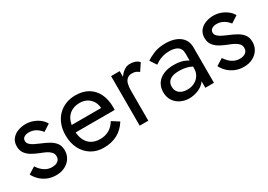

<svg xmlns="http://www.w3.org/2000/svg" viewBox="-4 -1001 2152 1543"><g transform="rotate(-30 1072.5 -230.0)"><path d="M94 -141Q108 -120 126 -102Q144 -84 167.5 -73.5Q191 -63 219 -63Q253 -63 272.5 -78.5Q292 -94 292 -121Q292 -145 276.5 -161.5Q261 -178 237 -189.5Q213 -201 186 -211Q156 -223 125.5 -239.5Q95 -256 74.5 -282.5Q54 -309 54 -349Q54 -390 75.5 -417Q97 -444 131.5 -457Q166 -470 203 -470Q240 -470 272.5 -458Q305 -446 330 -426Q355 -406 369 -380L305 -339Q286 -365 257.5 -382Q229 -399 193 -399Q168 -399 150 -388Q132 -377 132 -354Q132 -336 146 -322Q160 -308 182 -297Q204 -286 228 -276Q268 -260 301 -241.5Q334 -223 353.5 -197Q373 -171 373 -130Q373 -90 353 -58.5Q333 -27 297.5 -8.5Q262 10 215 10Q169 10 132 -6.5Q95 -23 69.5 -49Q44 -75 31 -102Z M656 10Q592 10 542.5 -20.5Q493 -51 465.5 -105Q438 -159 438 -230Q438 -284 454.5 -328Q471 -372 501 -403.5Q531 -435 573 -452.5Q615 -470 666 -470Q734 -470 782.5 -441.5Q831 -413 857 -360Q883 -307 883 -234Q883 -227 882.5 -219.5Q882 -212 882 -210H520Q523 -172 536 -143Q553 -105 586 -85Q619 -65 666 -65Q713 -65 749 -85.5Q785 -106 810 -148L875 -107Q839 -49 784.5 -19.5Q730 10 656 10ZM796 -278Q793 -311 780 -336Q763 -366 734 -383Q705 -400 666 -400Q632 -400 604.5 -389Q577 -378 558 -357Q539 -336 529 -305Q525 -292 522 -278Z M1073 0H993V-460H1073V-407Q1088 -430 1107 -445Q1138 -470 1170 -470Q1195 -470 1216.5 -463.5Q1238 -457 1256 -438L1212 -372Q1196 -384 1183 -389.5Q1170 -395 1150 -395Q1120 -395 1103 -380Q1086 -365 1079.5 -339Q1073 -313 1073 -280Z M1321 -413Q1347 -432 1392.5 -451Q1438 -470 1502 -470Q1556 -470 1596.5 -453.5Q1637 -437 1659.5 -406Q1682 -375 1682 -330V0H1602V-61Q1597 -53 1592 -47Q1565 -18 1526.5 -4Q1488 10 1450 10Q1408 10 1371.5 -7.5Q1335 -25 1313 -58Q1291 -91 1291 -138Q1291 -183 1312.5 -216Q1334 -249 1374.5 -267.5Q1415 -286 1471 -286Q1521 -286 1555 -275Q1583 -265 1602 -253V-319Q1602 -343 1594 -358.5Q1586 -374 1571.5 -383Q1557 -392 1538 -396Q1519 -400 1498 -400Q1464 -400 1436.5 -392Q1409 -384 1390 -373Q1371 -362 1360 -354ZM1372 -142Q1372 -116 1384.5 -97Q1397 -78 1419.5 -68.5Q1442 -59 1471 -59Q1508 -59 1537.5 -74Q1567 -89 1584.5 -116.5Q1602 -144 1602 -180V-197Q1583 -207 1563 -213Q1526 -223 1484 -223Q1445 -223 1420.5 -213Q1396 -203 1384 -185Q1372 -167 1372 -142Z M1836 -141Q1850 -120 1868 -102Q1886 -84 1909.5 -73.5Q1933 -63 1961 -63Q1995 -63 2014.5 -78.5Q2034 -94 2034 -121Q2034 -145 2018.5 -161.5Q2003 -178 1979 -189.5Q1955 -201 1928 -211Q1898 -223 1867.5 -239.5Q1837 -256 1816.5 -282.5Q1796 -309 1796 -349Q1796 -390 1817.5 -417Q1839 -444 1873.5 -457Q1908 -470 1945 -470Q1982 -470 2014.5 -458Q2047 -446 2072 -426Q2097 -406 2111 -380L2047 -339Q2028 -365 1999.5 -382Q1971 -399 1935 -399Q1910 -399 1892 -388Q1874 -377 1874 -354Q1874 -336 1888 -322Q1902 -308 1924 -297Q1946 -286 1970 -276Q2010 -260 2043 -241.5Q2076 -223 2095.5 -197Q2115 -171 2115 -130Q2115 -90 2095 -58.5Q2075 -27 2039.5 -8.5Q2004 10 1957 10Q1911 10 1874 -6.5Q1837 -23 1811.5 -49Q1786 -75 1773 -102Z"/></g></svg>

Font: Venryn Sans
Style: Regular
Weight: 400
Designer: Owen Earl, indestructible type* (font) & Cristiano Sobral (main changes)
Version: Version 3.600; ttfautohint (v1.8.3)